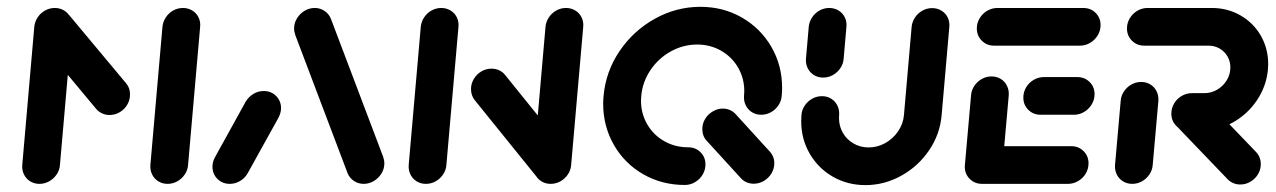

<svg xmlns="http://www.w3.org/2000/svg" viewBox="-20 -542 3763 566"><path d="M141.5 -518.5Q156.7 -518.5 168.9 -511.1Q181.1 -503.7 187.4 -490.9Q193.7 -478.1 192.2 -463L156.7 -55.6Q155.6 -40.4 146.9 -27.6Q138.1 -14.8 124.8 -7.4Q111.5 0 96.3 0Q81.1 0 69.1 -7.4Q57 -14.8 50.7 -27.6Q44.4 -40.4 45.6 -55.6L81.1 -463Q82.6 -478.1 91.1 -490.9Q99.6 -503.7 113 -511.1Q126.3 -518.5 141.5 -518.5ZM363.3 -263.3Q363.3 -247 355 -233.1Q346.7 -219.3 332.8 -211.1Q318.9 -203 303 -203Q291.1 -203 280.9 -207.8Q270.7 -212.6 263.7 -220.7L97.4 -420.4Q85.6 -434.4 85.6 -454.1Q85.6 -470 93.9 -483.7Q102.2 -497.4 116.3 -505.6Q130.4 -513.7 145.9 -513.7Q157.8 -513.7 168.1 -508.9Q178.5 -504.1 185.2 -495.9L351.9 -296.3Q363.3 -283.3 363.3 -263.3ZM519.3 -518.5Q534.4 -518.5 546.7 -511.1Q558.9 -503.7 565.2 -490.9Q571.5 -478.1 570 -463L534.4 -55.6Q533.3 -40.4 524.6 -27.6Q515.9 -14.8 502.6 -7.4Q489.3 0 474.1 0Q458.9 0 446.9 -7.4Q434.8 -14.8 428.5 -27.6Q422.2 -40.4 423.3 -55.6L458.9 -463Q460.4 -478.1 468.9 -490.9Q477.4 -503.7 490.7 -511.1Q504.1 -518.5 519.3 -518.5Z M657.4 0Q635.6 0 620.9 -14.6Q606.3 -29.3 606.3 -50.7Q606.3 -65.9 614.8 -80.4L704.4 -242.6Q713 -256.7 727 -265.2Q741.1 -273.7 757.4 -273.7Q779.3 -273.7 793.9 -259.1Q808.5 -244.4 808.5 -223Q808.5 -208.9 800 -193.3L710 -31.1Q701.9 -17 687.8 -8.5Q673.7 0 657.4 0ZM1113 -60Q1113 -44.1 1104.4 -30.4Q1095.9 -16.7 1082 -8.3Q1068.1 0 1052.2 0Q1036.3 0 1023.5 -8.5Q1010.7 -17 1004.8 -31.1L850.7 -438.1Q847 -448.5 847 -458.5Q847 -474.4 855.6 -488.1Q864.1 -501.9 878 -510.2Q891.9 -518.5 907.8 -518.5Q923.7 -518.5 936.5 -510Q949.3 -501.5 955.2 -487.4L1109.3 -80.4Q1113 -70 1113 -60Z M1235.6 0Q1220.4 0 1208.3 -7.4Q1196.3 -14.8 1190 -27.6Q1183.7 -40.4 1184.8 -55.6L1220.4 -463Q1221.9 -478.1 1230.4 -490.9Q1238.9 -503.7 1252.2 -511.1Q1265.6 -518.5 1280.7 -518.5Q1295.9 -518.5 1308.1 -511.1Q1320.4 -503.7 1326.7 -490.9Q1333 -478.1 1331.5 -463L1295.9 -55.6Q1294.8 -40.4 1286.1 -27.6Q1277.4 -14.8 1264.1 -7.4Q1250.7 0 1235.6 0ZM1368.5 -279.6Q1368.5 -295.6 1376.9 -309.4Q1385.2 -323.3 1399.1 -331.5Q1413 -339.6 1428.9 -339.6Q1441.1 -339.6 1451.5 -334.8Q1461.9 -330 1468.9 -321.1L1657 -88.1L1567.4 -14.1L1379.3 -247Q1368.5 -260.7 1368.5 -279.6ZM1603.3 0Q1588.1 0 1576.1 -7.4Q1564.1 -14.8 1557.8 -27.6Q1551.5 -40.4 1552.6 -55.6L1588.1 -463Q1589.6 -478.1 1598.1 -490.9Q1606.7 -503.7 1620 -511.1Q1633.3 -518.5 1648.5 -518.5Q1663.7 -518.5 1675.9 -511.1Q1688.1 -503.7 1694.4 -490.9Q1700.7 -478.1 1699.3 -463L1663.7 -55.6Q1662.6 -40.4 1653.9 -27.6Q1645.2 -14.8 1631.9 -7.4Q1618.5 0 1603.3 0Z M2262.6 -61.1Q2262.6 -44.8 2254.3 -30.9Q2245.9 -17 2231.9 -8.7Q2217.8 -0.4 2201.9 -0.4Q2190.7 -0.4 2180.9 -4.6Q2171.1 -8.9 2164.1 -16.7L2063.3 -127Q2050.4 -140.7 2050.4 -161.9Q2050.4 -177.8 2058.7 -191.5Q2067 -205.2 2081.1 -213.5Q2095.2 -221.9 2110.7 -221.9Q2122.2 -221.9 2132.2 -217.4Q2142.2 -213 2148.9 -205.2L2249.3 -95.2Q2255.6 -88.5 2259.1 -79.6Q2262.6 -70.7 2262.6 -61.1ZM2059.6 -57.4Q2059.6 -41.1 2051.3 -27.2Q2043 -13.3 2028.9 -5Q2014.8 3.3 1998.9 3.3Q1931.5 3.3 1876.3 -28.3Q1821.1 -60 1789.6 -115Q1758.1 -170 1758.1 -236.3Q1758.1 -247.8 1759.3 -259.3Q1765.6 -330.7 1806.1 -390.9Q1846.7 -451.1 1910 -486.5Q1973.3 -521.9 2044.8 -521.9Q2112.2 -521.9 2167.2 -490.2Q2222.2 -458.5 2253.9 -403.9Q2285.6 -349.3 2285.6 -283Q2285.6 -271.5 2284.4 -259.3Q2283.3 -244.1 2274.6 -231.3Q2265.9 -218.5 2252.6 -211.1Q2239.3 -203.7 2224.1 -203.7Q2208.9 -203.7 2196.9 -211.1Q2184.8 -218.5 2178.5 -231.3Q2172.2 -244.1 2173.3 -259.3Q2174.1 -268.1 2174.1 -273Q2174.1 -311.1 2155.9 -342.6Q2137.8 -374.1 2105.9 -392.4Q2074.1 -410.7 2035.2 -410.7Q1994.1 -410.7 1957.4 -390.4Q1920.7 -370 1897.4 -335.2Q1874.1 -300.4 1870.4 -259.3Q1869.6 -250.4 1869.6 -245.6Q1869.6 -207.4 1887.8 -175.9Q1905.9 -144.4 1937.8 -126.1Q1969.6 -107.8 2008.5 -107.8Q2030.4 -107.8 2045 -93.3Q2059.6 -78.9 2059.6 -57.4Z M2406.7 -313.3Q2391.5 -313.3 2379.4 -320.7Q2367.4 -328.1 2361.1 -340.9Q2354.8 -353.7 2355.9 -368.9L2364.1 -463Q2365.6 -478.1 2374.1 -490.9Q2382.6 -503.7 2395.9 -511.1Q2409.3 -518.5 2424.4 -518.5Q2439.6 -518.5 2451.9 -511.1Q2464.1 -503.7 2470.4 -490.9Q2476.7 -478.1 2475.2 -463L2467 -368.9Q2465.9 -353.7 2457.2 -340.9Q2448.5 -328.1 2435.2 -320.7Q2421.9 -313.3 2406.7 -313.3ZM2727.8 -518.1Q2743 -518.1 2755.2 -510.7Q2767.4 -503.3 2773.7 -490.6Q2780 -477.8 2778.5 -462.6L2755.9 -203Q2751.1 -146.3 2718.9 -98.9Q2686.7 -51.5 2636.7 -23.9Q2586.7 3.7 2531.1 3.7Q2478.5 3.7 2435.2 -21.1Q2391.9 -45.9 2366.9 -89.1Q2341.9 -132.2 2341.9 -184.8Q2341.9 -190.4 2342.6 -203Q2343.7 -218.1 2352.4 -230.9Q2361.1 -243.7 2374.4 -251.1Q2387.8 -258.5 2403 -258.5Q2418.1 -258.5 2430.2 -251.1Q2442.2 -243.7 2448.5 -230.9Q2454.8 -218.1 2453.7 -203Q2453.3 -200 2453.3 -194.1Q2453.3 -170 2464.8 -150.2Q2476.3 -130.4 2496.3 -118.9Q2516.3 -107.4 2540.7 -107.4Q2566.7 -107.4 2589.6 -120.2Q2612.6 -133 2627.6 -155Q2642.6 -177 2644.8 -203L2667.4 -462.6Q2668.9 -477.8 2677.4 -490.6Q2685.9 -503.3 2699.3 -510.7Q2712.6 -518.1 2727.8 -518.1Z M2824.1 -51.9 2842.6 -261.1Q2843.7 -276.3 2852.4 -289.1Q2861.1 -301.9 2874.4 -309.3Q2887.8 -316.7 2903 -316.7Q2918.1 -316.7 2930.2 -309.3Q2942.2 -301.9 2948.5 -289.1Q2954.8 -276.3 2953.7 -261.1L2935.2 -51.9ZM3188.9 -60.4Q3188.9 -44.1 3180.6 -30.2Q3172.2 -16.3 3158.1 -8.1Q3144.1 0 3128.1 0H2875.2Q2853.3 0 2838.7 -14.6Q2824.1 -29.3 2824.1 -50.7Q2824.1 -67 2832.4 -80.9Q2840.7 -94.8 2854.8 -103Q2868.9 -111.1 2884.8 -111.1H3137.8Q3159.6 -111.1 3174.3 -96.5Q3188.9 -81.9 3188.9 -60.4ZM2996.7 -254.4Q2996.7 -270.7 3005 -284.6Q3013.3 -298.5 3027.4 -306.7Q3041.5 -314.8 3057.4 -314.8H3155.6Q3177.4 -314.8 3192 -300.4Q3206.7 -285.9 3206.7 -264.4Q3206.7 -248.1 3198.3 -234.3Q3190 -220.4 3175.9 -212Q3161.9 -203.7 3145.9 -203.7H3047.8Q3025.9 -203.7 3011.3 -218.3Q2996.7 -233 2996.7 -254.4ZM2859.6 -458.1Q2859.6 -474.4 2868 -488.3Q2876.3 -502.2 2890.4 -510.4Q2904.4 -518.5 2920.4 -518.5H3173.3Q3195.2 -518.5 3209.8 -504.1Q3224.4 -489.6 3224.4 -468.1Q3224.4 -451.9 3216.1 -438Q3207.8 -424.1 3193.7 -415.7Q3179.6 -407.4 3163.7 -407.4H2910.7Q2888.9 -407.4 2874.3 -422Q2859.6 -436.7 2859.6 -458.1Z M3317.8 0Q3302.6 0 3290.6 -7.4Q3278.5 -14.8 3272.2 -27.6Q3265.9 -40.4 3267 -55.6L3283.7 -244.8Q3284.8 -260 3293.5 -272.8Q3302.2 -285.6 3315.6 -293Q3328.9 -300.4 3344.1 -300.4Q3359.3 -300.4 3371.3 -293Q3383.3 -285.6 3389.6 -272.8Q3395.9 -260 3394.8 -244.8L3378.1 -55.6Q3377 -40.4 3368.3 -27.6Q3359.6 -14.8 3346.3 -7.4Q3333 0 3317.8 0ZM3696.7 -57.8Q3696.7 -41.9 3688.3 -28.1Q3680 -14.4 3666.1 -6.3Q3652.2 1.9 3636.3 1.9Q3625.2 1.9 3615.6 -2.2Q3605.9 -6.3 3598.9 -13.7L3447.4 -171.5Q3433 -186.7 3433 -206.7Q3433 -223 3441.3 -236.9Q3449.6 -250.7 3463.7 -259.1Q3477.8 -267.4 3493.7 -267.4Q3504.4 -267.4 3514.3 -263.3Q3524.1 -259.3 3530.7 -252.2L3683 -93.7Q3696.7 -79.3 3696.7 -57.8ZM3433 -207Q3433 -223.3 3441.3 -237.2Q3449.6 -251.1 3463.7 -259.3Q3477.8 -267.4 3493.7 -267.4H3530.4Q3550.7 -267.4 3568.3 -277.8Q3585.9 -288.1 3596.5 -305.6Q3607 -323 3607 -343.3Q3607 -361.1 3598.5 -375.7Q3590 -390.4 3575.4 -398.9Q3560.7 -407.4 3542.6 -407.4H3353.3Q3331.5 -407.4 3316.9 -422Q3302.2 -436.7 3302.2 -458.1Q3302.2 -474.4 3310.6 -488.3Q3318.9 -502.2 3333 -510.4Q3347 -518.5 3363 -518.5H3552.2Q3598.9 -518.5 3637 -496.5Q3675.2 -474.4 3696.9 -436.7Q3718.5 -398.9 3718.5 -353Q3718.5 -347.8 3717.8 -337.4Q3713.3 -288.1 3685.4 -246.5Q3657.4 -204.8 3613.7 -180.6Q3570 -156.3 3520.7 -156.3H3484.1Q3462.2 -156.3 3447.6 -170.9Q3433 -185.6 3433 -207Z"/></svg>

Font: 26F Galaxy Sans Black
Style: Italic
Weight: 900
Italic angle: -5°
Designer: C₂₉H₂₅N₃O₅
Version: Version 1.200